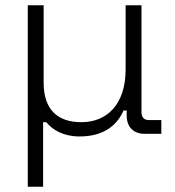

<svg xmlns="http://www.w3.org/2000/svg" viewBox="-20 -506 660 726"><path d="M85 200H143V-44H155C179 -14 221 10 281 10C377 10 425 -37 447 -88H459V-69C459 -26 485 0 526 0H590V-52H543C525 -52 515 -62 515 -82V-486H455V-243C455 -110 383 -44 288 -44C201 -44 145 -88 145 -194V-486H85Z"/></svg>

Font: Meta Space Light
Style: Regular
Weight: 300
Designer: Meta Pool / Florian Karsten
Foundry: Meta Pool / Florian Karsten
Version: Version 2.000;Glyphs 3.1.1 (3137)